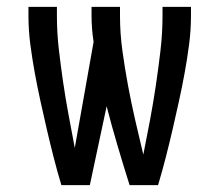

<svg xmlns="http://www.w3.org/2000/svg" viewBox="-20 -540 640 560"><path d="M159 0Q147 -40 136.5 -81Q126 -122 116.5 -163Q107 -204 98 -245Q89 -286 81.5 -327Q74 -368 68.5 -410Q63 -452 63 -494V-520H146V-494Q146 -445 151.5 -397Q157 -349 164 -301Q171 -253 180 -205Q189 -157 198 -109V-108L253 -418Q250 -437 248.5 -456Q247 -475 247 -494V-520H330V-494Q330 -443 337 -392Q344 -341 353.5 -290Q363 -239 374.5 -189Q386 -139 398 -89Q408 -139 417.5 -189.5Q427 -240 434.5 -290.5Q442 -341 448 -392Q454 -443 454 -494V-520H537V-494Q537 -452 531.5 -410Q526 -368 518.5 -327Q511 -286 502 -245Q493 -204 483.5 -163Q474 -122 463.5 -81Q453 -40 441 0H358Q340 -57 323 -114.5Q306 -172 291 -230L242 0Z"/></svg>

Font: R Plex Mono
Style: Regular
Weight: 400
Monospace: yes
Designer: Belleve Invis
Foundry: Belleve Invis
Version: Version 31.8.0